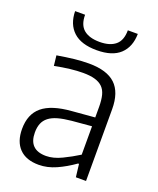

<svg xmlns="http://www.w3.org/2000/svg" viewBox="-142 -850 775 941"><g transform="rotate(20 245.0 -379.5)"><path d="M174 5Q108 5 73 -31Q38 -67 38 -133Q38 -210 86 -250Q134 -290 237 -298L356 -308V-363Q356 -399 349.5 -424Q343 -449 327.5 -464Q312 -479 287 -486Q262 -493 226 -493Q164 -493 79 -476L73 -529Q120 -537 160 -541.5Q200 -546 237 -546Q331 -546 375.5 -504Q420 -462 420 -374V0H367L359 -67H354Q309 -35 264 -15Q219 5 174 5ZM193 -48Q231 -48 274.5 -69Q318 -90 356 -114V-262L253 -253Q212 -249 183.5 -241Q155 -233 137 -219Q119 -205 111 -185Q103 -165 103 -138Q103 -48 193 -48ZM249 -620Q168 -620 127 -658Q86 -696 85 -764H137Q137 -711 166 -687Q195 -663 249 -663Q302 -663 331 -687Q360 -711 360 -764H412Q411 -696 370.5 -658Q330 -620 249 -620Z"/></g></svg>

Font: Encode Sans Narrow
Style: Light
Weight: 300
Designer: Pablo Impallari, Andres Torresi
Foundry: Pablo Impallari, Andres Torresi
Version: Version 1.000; ttfautohint (v1.00) -l 8 -r 50 -G 200 -x 14 -